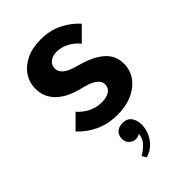

<svg xmlns="http://www.w3.org/2000/svg" viewBox="-238 -605 962 962"><g transform="rotate(-45 243.5 -124.0)"><path d="M115 -141Q137 -115 170 -98Q203 -81 242 -81Q276 -81 296.5 -94.5Q317 -108 317 -132Q317 -157 293.5 -174Q270 -191 222 -202Q140 -221 97 -262.5Q54 -304 54 -364Q54 -408 77.5 -443.5Q101 -479 144 -500Q187 -521 247 -521Q313 -521 363.5 -495.5Q414 -470 449 -431L378 -360Q357 -387 325 -404Q293 -421 261 -421Q231 -421 212.5 -406Q194 -391 194 -368Q194 -344 216.5 -326Q239 -308 291 -295Q372 -273 414.5 -235.5Q457 -198 457 -140Q457 -93 430.5 -57Q404 -21 358.5 -1Q313 19 254 19Q186 19 133 -6.5Q80 -32 45 -71ZM192 250Q221 233 240 212Q259 191 261 160Q258 164 250 167Q242 170 233 170Q214 170 198.5 156.5Q183 143 183 119Q183 94 199 79.5Q215 65 241 65Q273 65 288.5 86Q304 107 304 139Q304 184 277 222Q250 260 206 273Z"/></g></svg>

Font: Moderustic SemiBold
Style: Regular
Weight: 600
Designer: Tural Alisoy
Foundry: TAFT Foundry
Version: Version 2.120